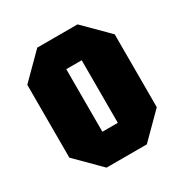

<svg xmlns="http://www.w3.org/2000/svg" viewBox="-136 -668 743 776"><g transform="rotate(-30 236.0 -280.0)"><path d="M32 -110V-450L142 -560H330L440 -450V-110L330 0H142ZM200 -134H272V-426H200Z"/></g></svg>

Font: Tektur Condensed
Style: Bold
Weight: 700
Width: 3
Designer: Adam Jagosz
Foundry: Adam Jagosz
Version: Version 1.005;gftools[0.9.30]